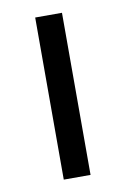

<svg xmlns="http://www.w3.org/2000/svg" viewBox="-64 -529 372 569"><g transform="rotate(-10 122.5 -244.0)"><path d="M162.6 0H82V-487.8H162.6Z"/></g></svg>

Font: Acari Sans
Style: Regular
Weight: 400
Designer: Alfredo Marco Pradil and Stefan Peev
Foundry: Hanken Design Co.
Version: Version 1.045;February 4, 2021;FontCreator 13.0.0.2655 64-bi